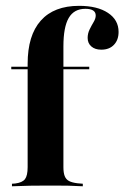

<svg xmlns="http://www.w3.org/2000/svg" viewBox="-20 -651 434 671"><path d="M19.4 -408.9V-417.7H291.9V-408.9ZM138.7 -2.4Q112.9 -2.4 86.3 -2Q59.7 -1.6 21.8 0V-8.9L33.1 -9.7Q58.1 -12.9 67.3 -25Q76.6 -37.1 76.6 -66.9V-208.9H201.6V-66.9Q201.6 -47.6 206 -35.9Q210.5 -24.2 221 -18.5Q231.5 -12.9 250.8 -10.5L269.4 -8.9V0Q241.9 -1.6 219.8 -2Q197.6 -2.4 178.2 -2.4Q158.9 -2.4 138.7 -2.4ZM76.6 -208.9V-428.2Q76.6 -527.4 122.6 -579Q168.5 -630.6 256.5 -630.6Q320.2 -630.6 357.3 -606Q394.4 -581.5 394.4 -539.5Q394.4 -511.3 378.2 -494.4Q362.1 -477.4 333.9 -477.4Q312.1 -477.4 299.2 -488.7Q286.3 -500 286.3 -518.5Q286.3 -533.9 293.1 -548Q300 -562.1 307.3 -574.2Q314.5 -586.3 314.5 -596.8Q314.5 -620.2 278.2 -620.2Q238.7 -620.2 220.2 -588.3Q201.6 -556.5 201.6 -488.7V-208.9Z"/></svg>

Font: Playfair 144pt SemiCondensed ExtraBold
Style: Regular
Weight: 800
Width: 4
Designer: Claus Eggers Sørensen
Foundry: Claus Eggers Sørensen
Version: Version 2.203